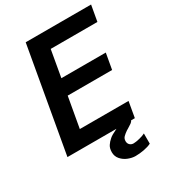

<svg xmlns="http://www.w3.org/2000/svg" viewBox="-218 -841 1038 1157"><g transform="rotate(-30 301.0 -262.5)"><path d="M147.5 -725H602.5L583 -615H258L225.5 -430H534.5L515 -320H206L168.5 -109H507.5L488.5 0H462.5Q459.5 8 449 15.8Q438.5 23.5 421.5 33.5L410.5 40Q393.5 51.5 382 63Q370.5 74.5 370.5 92Q370.5 108.5 380.8 118.2Q391 128 406.5 128Q422.5 128 448.8 121.5Q475 115 489.5 107V178Q469 188.5 438.5 194.2Q408 200 378.5 200Q354.5 200 328 189.5Q301.5 179 283.5 158.2Q265.5 137.5 265.5 109Q265.5 81.5 276.8 64.2Q288 47 304.5 33Q318 20 360.5 0H19.5Z"/></g></svg>

Font: JuliaMono
Style: Bold Italic
Weight: 700
Italic angle: -9°
Monospace: yes
Designer: cormullion
Foundry: corm
Version: Version 0.057; ttfautohint (v1.8.4)